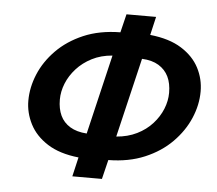

<svg xmlns="http://www.w3.org/2000/svg" viewBox="-52 -796 964 853"><g transform="rotate(5 430.0 -369.0)"><path d="M301 0 321 -86Q236 -95 182 -129.5Q128 -164 102.5 -214Q77 -264 77 -318Q77 -377 101.5 -436Q126 -495 174.5 -544.5Q223 -594 294 -624.5Q365 -655 458 -656L478 -738H610L591 -656Q677 -647 731 -613Q785 -579 810.5 -530Q836 -481 836 -425Q836 -365 810.5 -305.5Q785 -246 736 -196.5Q687 -147 616 -117Q545 -87 454 -86L433 0ZM348 -195 432 -550Q381 -546 341 -525.5Q301 -505 273 -474Q245 -443 230.5 -407Q216 -371 216 -335Q216 -294 230 -264Q244 -234 273.5 -216Q303 -198 348 -195ZM480 -193Q531 -197 571.5 -217Q612 -237 640 -268Q668 -299 682.5 -335Q697 -371 697 -407Q697 -449 682.5 -479Q668 -509 638.5 -527Q609 -545 564 -547Z"/></g></svg>

Font: Ubuntu Sans
Style: Bold Italic
Weight: 700
Italic angle: -13.5°
Designer: Dalton Maag Ltd
Foundry: Dalton Maag Ltd
Version: Version 1.006